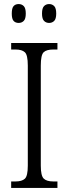

<svg xmlns="http://www.w3.org/2000/svg" viewBox="-20 -926 338 946"><path d="M35 0V-32H57Q88 -32 102.5 -45.5Q117 -59 117 -110V-603Q117 -655 102.5 -668.5Q88 -682 57 -682H35V-714H263V-682H242Q209 -682 195 -668.5Q181 -655 181 -603V-110Q181 -60 195.5 -46Q210 -32 242 -32H263V0ZM222 -813Q207 -813 197 -823Q187 -833 187 -859Q187 -886 197 -896Q207 -906 222 -906Q237 -906 247 -896Q257 -886 257 -859Q257 -833 247 -823Q237 -813 222 -813ZM72 -813Q56 -813 47 -823Q38 -833 38 -859Q38 -886 47 -896Q56 -906 72 -906Q87 -906 97 -896Q107 -886 107 -859Q107 -833 97 -823Q87 -813 72 -813Z"/></svg>

Font: Noto Serif Tamil Condensed Light
Style: Italic
Weight: 300
Width: 3
Italic angle: -12°
Designer: Indian Type Foundry, Tom Grace, and the Monotype Design Team
Foundry: Monotype Imaging Inc.
Version: Version 2.003; ttfautohint (v1.8.4.7-5d5b)